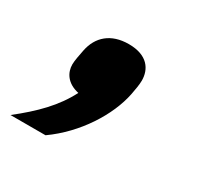

<svg xmlns="http://www.w3.org/2000/svg" viewBox="-126 -263 516 503"><g transform="rotate(30 132.0 -11.0)"><path d="M133 -169C79 -169 47 -140 38 -95C35 -80 31 -60 31 -49C31 -25 45 0 82 8C55 61 13 103 -43 147H63C138 94 190 11 204 -59C207 -74 210 -92 210 -103C210 -137 190 -169 133 -169Z"/></g></svg>

Font: Braiins Sans
Style: Bold Italic
Weight: 700
Italic angle: -11.31°
Designer: Mike Abbink, Paul van der Laan, Pieter van Rosmalen, Jiri Chlebus, Lubos Buracinsky
Foundry: Bold Monday, Sudetype
Version: Version 1.000;hotconv 1.0.109;makeotfexe 2.5.65596